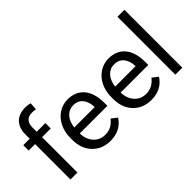

<svg xmlns="http://www.w3.org/2000/svg" viewBox="-61 -1255 1759 1759"><g transform="rotate(-45 819.0 -375.0)"><path d="M112.8 0V-458.5H29.3V-528.3H112.8V-582.5Q112.8 -667.5 158.2 -713.9Q203.6 -760.3 286.6 -760.3Q317.9 -760.3 348.6 -752L343.8 -678.7Q320.8 -683.1 294.9 -683.1Q251 -683.1 227.1 -657.5Q203.1 -631.8 203.1 -584V-528.3H315.9V-458.5H203.1V0Z M623 9.8Q515.6 9.8 448.2 -60.8Q380.9 -131.3 380.9 -249.5V-266.1Q380.9 -344.7 410.9 -406.5Q440.9 -468.3 494.9 -503.2Q548.8 -538.1 611.8 -538.1Q714.8 -538.1 772 -470.2Q829.1 -402.3 829.1 -275.9V-238.3H471.2Q473.1 -160.2 516.8 -112.1Q560.5 -64 627.9 -64Q675.8 -64 709 -83.5Q742.2 -103 767.1 -135.3L822.3 -92.3Q755.9 9.8 623 9.8ZM611.8 -463.9Q557.1 -463.9 520 -424.1Q482.9 -384.3 474.1 -312.5H738.8V-319.3Q734.9 -388.2 701.7 -426Q668.5 -463.9 611.8 -463.9Z M1152.8 9.8Q1045.4 9.8 978 -60.8Q910.6 -131.3 910.6 -249.5V-266.1Q910.6 -344.7 940.7 -406.5Q970.7 -468.3 1024.7 -503.2Q1078.6 -538.1 1141.6 -538.1Q1244.6 -538.1 1301.8 -470.2Q1358.9 -402.3 1358.9 -275.9V-238.3H1001Q1002.9 -160.2 1046.6 -112.1Q1090.3 -64 1157.7 -64Q1205.6 -64 1238.8 -83.5Q1272 -103 1296.9 -135.3L1352.1 -92.3Q1285.6 9.8 1152.8 9.8ZM1141.6 -463.9Q1086.9 -463.9 1049.8 -424.1Q1012.7 -384.3 1003.9 -312.5H1268.6V-319.3Q1264.6 -388.2 1231.4 -426Q1198.2 -463.9 1141.6 -463.9Z M1561.5 0H1471.2V-750H1561.5Z"/></g></svg>

Font: Mardoto
Style: Regular
Weight: 400
Designer: Christian Robertson, Vahan Hovhannisyan
Foundry: Google
Version: Version 1.000